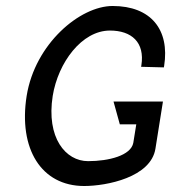

<svg xmlns="http://www.w3.org/2000/svg" viewBox="-20 -610 571 641"><path d="M69 -290C41 -113 118 11 261 11C336 11 484 -18 499 -114L524 -271H359L380 -195H435L425 -133C417 -91 344 -72 274 -72C199 -72 134 -150 156 -290C174 -401 253 -508 347 -508C419 -508 464 -469 452 -392L451 -387L527 -385L528 -390C547 -511 484 -590 356 -590C247 -590 97 -464 69 -290Z"/></svg>

Font: Charger Pro
Style: BdNarObl
Weight: 700
Designer: Jasper
Foundry: Cannot Into Space Fonts
Version: Version 1.09